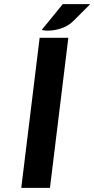

<svg xmlns="http://www.w3.org/2000/svg" viewBox="-20 -910 457 930"><path d="M83 0 172 -727H311L222 0ZM182 -765 284 -890H417L335 -808Q312 -785.5 282.5 -774.8Q253 -764 225.8 -762.2Q198.5 -760.5 182 -765Z"/></svg>

Font: Expletus Sans
Style: Italic
Weight: 400
Italic angle: -7°
Designer: Jasper de Waard
Foundry: Designtown
Version: Version 7.500